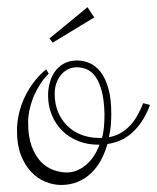

<svg xmlns="http://www.w3.org/2000/svg" viewBox="-20 -529 442 540"><path d="M168 -43.9Q195.3 -43.9 220.5 -64Q245.6 -84 259.8 -122.1H255.9Q225.6 -122.1 200 -132.3Q174.3 -142.6 155.5 -160.9Q136.7 -179.2 126 -204.8Q115.2 -230.5 115.2 -261.2Q115.2 -278.3 119.9 -295.9Q124.5 -313.5 134.3 -327.4Q144 -341.3 159.7 -350.1Q175.3 -358.9 196.8 -358.9Q214.4 -358.9 231.4 -351.8Q248.5 -344.7 262.2 -327.6Q275.9 -310.5 284.4 -281.5Q293 -252.4 293 -208Q293 -191.4 291.5 -175Q290 -158.7 286.1 -143.1Q305.2 -146.5 320.1 -155.3Q335 -164.1 346.4 -176.5Q357.9 -189 366.7 -204.8Q375.5 -220.7 382.8 -238.8L401.9 -233.9Q391.6 -206.1 378.2 -186.5Q364.7 -167 349.4 -153.8Q334 -140.6 317.1 -133.5Q300.3 -126.5 282.2 -124Q275.4 -100.1 264.2 -79.1Q252.9 -58.1 236.8 -42.5Q220.7 -26.9 199.5 -17.8Q178.2 -8.8 151.9 -8.8Q129.9 -8.8 107.7 -17.8Q85.4 -26.9 67.6 -45.7Q49.8 -64.5 38.8 -93Q27.8 -121.6 27.8 -161.1Q27.8 -187 33.9 -211.9Q40 -236.8 51 -259Q62 -281.2 77.1 -300.5Q92.3 -319.8 109.9 -334L117.2 -321.8Q106 -311.5 95.7 -296.4Q85.4 -281.2 77.1 -262.9Q68.8 -244.6 64 -224.4Q59.1 -204.1 59.1 -184.1Q59.1 -144.5 69.1 -117.7Q79.1 -90.8 94.7 -74.5Q110.4 -58.1 129.9 -51Q149.4 -43.9 168 -43.9ZM195.8 -339.8Q182.6 -339.8 171.4 -334.2Q160.2 -328.6 151.9 -318.8Q143.6 -309.1 138.7 -295.4Q133.8 -281.7 133.8 -265.1Q133.8 -236.3 143.6 -213.4Q153.3 -190.4 170.2 -174.3Q187 -158.2 209.5 -149.7Q231.9 -141.1 257.8 -141.1H267.1Q271 -156.2 272.5 -172.9Q273.9 -189.5 273.9 -209Q272.9 -246.6 266.4 -271.7Q259.8 -296.9 249.5 -312Q239.3 -327.1 225.3 -333.5Q211.4 -339.8 195.8 -339.8ZM245.1 -480 128.4 -409.2 119.1 -420.9 226.1 -508.8Z"/></svg>

Font: Clicker Script
Style: Regular
Weight: 400
Designer: Astigmatic (AOETI)
Foundry: Astigmatic (AOETI)
Version: Version 1.000